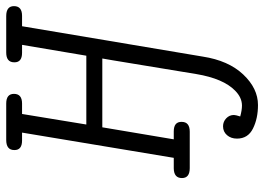

<svg xmlns="http://www.w3.org/2000/svg" viewBox="-140 -512 878 639"><g transform="rotate(-90 299.5 -192.0)"><path d="M26.9 -25.9Q26.9 -52.7 59.1 -53.2H94.2L178.2 -558.1H151.9Q119.6 -558.1 120.1 -584Q120.1 -610.8 153.8 -610.8H274.9Q307.1 -610.8 307.1 -585Q307.1 -558.1 274.9 -558.1H240.2L205.1 -344.2H434.1L470.2 -558.1H443.8Q411.6 -558.1 412.1 -584Q412.1 -610.8 444.8 -610.8H565.9Q599.1 -610.8 599.1 -585Q599.1 -558.1 566.9 -558.1H532.2L431.2 43Q418 128.9 371.6 178Q325.2 227.1 270 227.1Q225.1 227.1 191.7 210.4Q158.2 193.8 158.2 157.2Q158.2 137.2 169.7 124Q181.2 110.8 199.2 110.8Q214.4 110.8 225.6 121.3Q236.8 131.8 236.8 147Q236.8 152.8 231.9 168Q252.9 173.8 268.1 173.8Q294.9 173.8 317.9 150.9Q357.9 111.8 373 22L418.9 -256.8L424.8 -291H195.8L155.8 -53.2H182.1Q214.4 -53.2 213.9 -26.9Q213.9 0 181.2 0H60.1Q26.9 0 26.9 -25.9Z"/></g></svg>

Font: CMU Typewriter Text
Style: LightOblique
Weight: 200
Italic angle: -9.46001°
Version: Version 0.7.0